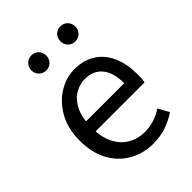

<svg xmlns="http://www.w3.org/2000/svg" viewBox="-203 -788 902 902"><g transform="rotate(-45 248.0 -337.5)"><path d="M279 12Q214 12 160.5 -18.5Q107 -49 76 -105.5Q45 -162 45 -243Q45 -322 77 -379Q109 -436 159 -467Q209 -498 265 -498Q327 -498 370.5 -469.5Q414 -441 436 -390Q458 -339 458 -270Q458 -257 457.5 -245Q457 -233 454 -221H104V-286H384Q384 -356 353.5 -393.5Q323 -431 266 -431Q233 -431 201 -412.5Q169 -394 148.5 -353Q128 -312 128 -244Q128 -182 149.5 -140Q171 -98 208 -76.5Q245 -55 289 -55Q324 -55 354.5 -65Q385 -75 410 -92L440 -38Q408 -16 368.5 -2Q329 12 279 12ZM168 -587Q147 -587 132.5 -601.5Q118 -616 118 -637Q118 -658 132.5 -672.5Q147 -687 168 -687Q189 -687 203 -672.5Q217 -658 217 -637Q217 -616 203 -601.5Q189 -587 168 -587ZM360 -587Q339 -587 325 -601.5Q311 -616 311 -637Q311 -658 325 -672.5Q339 -687 360 -687Q382 -687 396 -672.5Q410 -658 410 -637Q410 -616 396 -601.5Q382 -587 360 -587Z"/></g></svg>

Font: Source Sans 3 ExtraLight
Style: Regular
Weight: 400
Version: Version 3.052;hotconv 1.1.0;makeotfexe 2.6.0